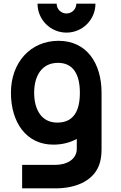

<svg xmlns="http://www.w3.org/2000/svg" viewBox="-20 -779 664 1054"><path d="M272.5 15C321 15 364.5 4 401.5 -16.5V35C403.5 95 346.5 126 285.5 126H101.5V255H284.5C403.5 255 503.5 209 529.5 110C535.5 87 537.5 64 537.5 37V-270C537.5 -432 455.5 -555 301.5 -555C146.5 -555 40 -435 40 -270C40 -108 123.5 15 272.5 15ZM167.5 -270C167.5 -360 207.5 -434 298.5 -434C383.5 -434 418.5 -368 418.5 -270C418.5 -172 385.5 -106 294.5 -106C206.5 -106 167.5 -179 167.5 -270ZM186 -759C186 -671 257 -600 345 -600C433 -600 504 -671 504 -759H399C399 -729 375 -705 345 -705C315 -705 291 -729 291 -759Z"/></svg>

Font: Eudonet ExtraBold
Style: Regular
Weight: 800
Designer: Mikhail Sharanda
Foundry: Mikhail Sharanda
Version: Version 4.503;Glyphs 3.1.2 (3151)